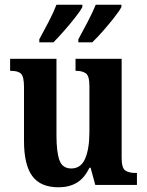

<svg xmlns="http://www.w3.org/2000/svg" viewBox="-20 -786 624 816"><path d="M229 10Q152 10 117 -38Q82 -86 82 -187V-416Q82 -459 70 -472Q58 -485 26 -485H23V-536H220V-210Q220 -141 232.5 -105.5Q245 -70 283 -70Q324 -70 342 -112Q360 -154 360 -225V-420Q360 -464 344.5 -474.5Q329 -485 304 -485H301V-536H497V-115Q497 -71 513 -61Q529 -51 554 -51H562V0H385L365 -73H360Q339 -29 306.5 -9.5Q274 10 229 10ZM313 -619Q332 -654 352.5 -693Q373 -732 387 -766H496V-756Q487 -739 465 -711Q443 -683 417.5 -654Q392 -625 372 -606H313ZM147 -619Q166 -654 186.5 -693Q207 -732 220 -766H330V-756Q321 -739 299 -711Q277 -683 251.5 -654Q226 -625 207 -606H147Z"/></svg>

Font: Noto Serif Lao Condensed
Style: Bold
Weight: 700
Width: 3
Designer: Monotype Design Team
Foundry: Monotype Imaging Inc.
Version: Version 2.003; ttfautohint (v1.8.4.7-5d5b)